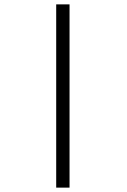

<svg xmlns="http://www.w3.org/2000/svg" viewBox="-20 -740 580 878"><path d="M237 -720H298V118H237Z"/></svg>

Font: IBM 3270
Style: Regular
Weight: 400
Monospace: yes
Version: Version 2.3.1